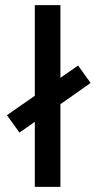

<svg xmlns="http://www.w3.org/2000/svg" viewBox="-20 -730 380 750"><path d="M116 0V-254L56 -212L7 -280L116 -356V-710H216V-426L285 -474L334 -406L216 -323V0Z"/></svg>

Font: TitilliumText
Style: Medium
Weight: 500
Designer: Accademia di Belle Arti di Urbino and others
Foundry: Accademia di Belle Arti di Urbino and others.
Version: Version 60.001